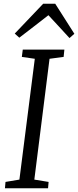

<svg xmlns="http://www.w3.org/2000/svg" viewBox="-20 -1009 418 1029"><path d="M6.5 0 9.5 -34 84 -46.5 166.5 -694 97 -704 102 -743H325L321 -704L245.5 -694L164 -46.5L240.5 -34L237.5 0ZM59 -829 211.5 -989H276L378.5 -828L352.5 -805Q324.5 -835.5 296 -866.5Q267.5 -897.5 239.5 -927.5Q201 -897.5 162.2 -867.5Q123.5 -837.5 83.5 -807Z"/></svg>

Font: Merriweather 24pt Light
Style: Italic
Weight: 300
Italic angle: -7.8°
Version: Version 2.101